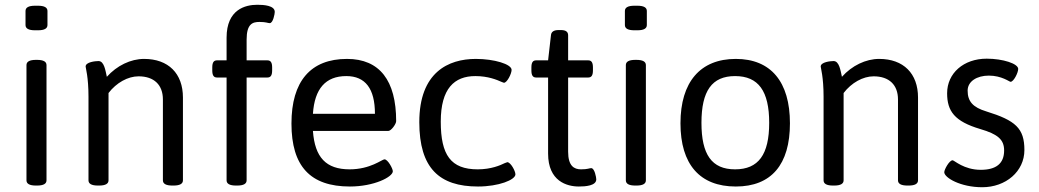

<svg xmlns="http://www.w3.org/2000/svg" viewBox="-20 -776 4357 805"><path d="M139 -752H127C99 -752 87 -744 87 -730V-671C87 -657 99 -649 127 -649H139C167 -649 179 -657 179 -671V-730C179 -744 167 -752 139 -752ZM135 -525H131C103 -525 91 -517 91 -503V-20C91 -6 103 2 131 2H135C163 2 175 -6 175 -20V-503C175 -517 163 -525 135 -525Z M584 -529C528 -529 470 -501 428 -454C422 -480 417 -520 393 -520C380 -520 339 -516 339 -497C339 -492 351 -453 351 -371V-20C351 -6 363 2 391 2H395C423 2 435 -6 435 -20V-386C468 -429 516 -456 561 -456C626 -456 663 -420 663 -359V-20C663 -6 675 2 703 2H707C735 2 747 -6 747 -20V-367C747 -468 686 -529 584 -529Z M1059 -756C1009 -756 930 -737 930 -618V-523H890C876 -523 870 -514 870 -493V-481C870 -460 876 -451 890 -451H930V-20C930 -6 942 2 970 2H974C1002 2 1014 -6 1014 -20V-451H1101C1115 -451 1121 -460 1121 -481V-493C1121 -514 1115 -523 1101 -523H1014V-610C1014 -676 1039 -684 1068 -684C1097 -684 1102 -679 1111 -679C1125 -679 1132 -718 1132 -726C1132 -753 1086 -756 1059 -756Z M1435 -529C1282 -529 1202 -435 1202 -258C1202 -79 1281 6 1447 6C1548 6 1627 -34 1627 -58C1627 -69 1606 -108 1592 -108C1582 -108 1533 -66 1446 -66C1347 -66 1300 -116 1292 -227H1608C1620 -227 1641 -256 1641 -268C1641 -438 1572 -529 1435 -529ZM1432 -457C1512 -457 1552 -404 1552 -299H1292C1299 -404 1345 -457 1432 -457Z M1975 -529C1860 -529 1738 -473 1738 -264C1738 -71 1822 6 1984 6C2071 6 2141 -22 2141 -45C2141 -59 2121 -96 2107 -96C2106 -96 2102 -94 2096 -92C2078 -83 2039 -66 1983 -66C1870 -66 1828 -126 1828 -266C1828 -405 1885 -457 1973 -457C2027 -457 2064 -441 2082 -433C2088 -431 2091 -429 2093 -429C2106 -429 2125 -467 2125 -483C2125 -507 2052 -529 1975 -529Z M2332 -650H2322C2301 -650 2291 -642 2290 -628L2278 -523H2228C2214 -523 2208 -514 2208 -493V-481C2208 -460 2214 -451 2228 -451H2278V-132C2278 -16 2357 6 2407 6C2434 6 2480 3 2480 -24C2480 -32 2473 -71 2459 -71C2450 -71 2445 -66 2416 -66C2387 -66 2362 -80 2362 -140V-451H2446C2460 -451 2466 -460 2466 -481V-493C2466 -514 2460 -523 2446 -523H2362V-628C2362 -642 2353 -650 2332 -650Z M2652 -752H2640C2612 -752 2600 -744 2600 -730V-671C2600 -657 2612 -649 2640 -649H2652C2680 -649 2692 -657 2692 -671V-730C2692 -744 2680 -752 2652 -752ZM2648 -525H2644C2616 -525 2604 -517 2604 -503V-20C2604 -6 2616 2 2644 2H2648C2676 2 2688 -6 2688 -20V-503C2688 -517 2676 -525 2648 -525Z M3065 -529C2916 -529 2833 -432 2833 -259C2833 -87 2914 6 3065 6C3214 6 3292 -86 3292 -259C3292 -433 3212 -529 3065 -529ZM3062 -457C3160 -457 3205 -394 3205 -261C3205 -128 3160 -66 3062 -66C2964 -66 2921 -128 2921 -261C2921 -395 2965 -457 3062 -457Z M3666 -529C3610 -529 3552 -501 3510 -454C3504 -480 3499 -520 3475 -520C3462 -520 3421 -516 3421 -497C3421 -492 3433 -453 3433 -371V-20C3433 -6 3445 2 3473 2H3477C3505 2 3517 -6 3517 -20V-386C3550 -429 3598 -456 3643 -456C3708 -456 3745 -420 3745 -359V-20C3745 -6 3757 2 3785 2H3789C3817 2 3829 -6 3829 -20V-367C3829 -468 3768 -529 3666 -529Z M4117 -530C4020 -530 3951 -469 3951 -385C3951 -310 3982 -267 4090 -235C4165 -213 4190 -190 4190 -145C4190 -90 4156 -64 4092 -64C4021 -64 3981 -104 3974 -104C3960 -104 3939 -65 3939 -54C3939 -31 4007 9 4098 9C4197 9 4275 -57 4275 -147C4275 -238 4238 -271 4115 -309C4059 -326 4037 -351 4037 -396C4037 -435 4076 -459 4126 -459C4180 -459 4212 -433 4217 -433C4230 -433 4249 -471 4249 -487C4249 -509 4185 -530 4117 -530Z"/></svg>

Font: Asap
Style: Regular
Weight: 400
Designer: Pablo Cosgaya
Foundry: Pablo Cosgaya
Version: Version 1.007;PS 001.007;hotconv 1.0.70;makeotf.lib2.5.58329